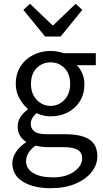

<svg xmlns="http://www.w3.org/2000/svg" viewBox="-20 -766 544 1010"><path d="M246 224Q157 224 101 190Q45 156 45 93Q45 62 64 33.5Q83 5 116 -17V-21Q98 -32 85.5 -52Q73 -72 73 -100Q73 -131 90 -154Q107 -177 126 -190V-194Q102 -214 82.5 -248Q63 -282 63 -325Q63 -378 88 -417Q113 -456 155 -477Q197 -498 246 -498Q266 -498 284 -494.5Q302 -491 315 -486H484V-423H384Q401 -407 412.5 -380.5Q424 -354 424 -323Q424 -271 400 -233Q376 -195 336 -174.5Q296 -154 246 -154Q207 -154 173 -171Q160 -160 151 -146.5Q142 -133 142 -113Q142 -90 160.5 -75Q179 -60 228 -60H322Q407 -60 449.5 -32.5Q492 -5 492 56Q492 101 462 139Q432 177 377 200.5Q322 224 246 224ZM246 -209Q288 -209 318.5 -240.5Q349 -272 349 -325Q349 -378 319 -408Q289 -438 246 -438Q203 -438 173 -408Q143 -378 143 -325Q143 -272 173.5 -240.5Q204 -209 246 -209ZM258 167Q328 167 370 136.5Q412 106 412 68Q412 34 386.5 21Q361 8 314 8H230Q216 8 199.5 6Q183 4 167 0Q141 19 129 40Q117 61 117 82Q117 121 154.5 144Q192 167 258 167ZM217 -574 103 -714 138 -746 256 -633H260L378 -746L413 -714L299 -574Z"/></svg>

Font: .
Style: 
Weight: 400
Designer: Paul D. Hunt, Dalton Maag
Foundry: Dalton Maag Ltd
Version: Version 1.200